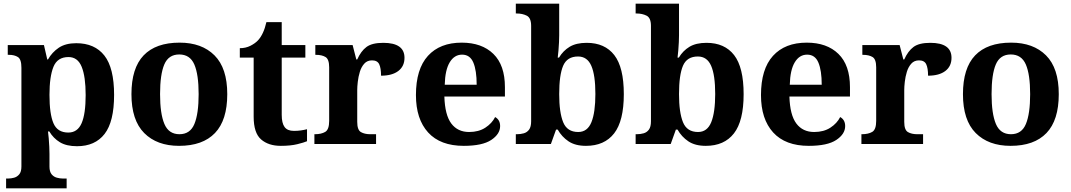

<svg xmlns="http://www.w3.org/2000/svg" viewBox="-20 -780 5802 1040"><path d="M13 240V187H25Q40 187 56.5 182.5Q73 178 84.5 164Q96 150 96 122V-413Q96 -459 77 -471Q58 -483 29 -483H22V-536H218L236 -458H240Q262 -497 298.5 -521.5Q335 -546 393 -546Q493 -546 545.5 -479Q598 -412 598 -266Q598 -121 546.5 -54.5Q495 12 397 12Q340 12 304.5 -9.5Q269 -31 247 -68H240Q242 -54 244 -30.5Q246 -7 247 15.5Q248 38 248 53V122Q248 150 259.5 164Q271 178 288 182.5Q305 187 319 187H341V240ZM350 -62Q400 -62 422 -112.5Q444 -163 444 -265Q444 -365 422.5 -418Q401 -471 351 -471Q291 -471 269.5 -418Q248 -365 248 -266Q248 -163 269.5 -112.5Q291 -62 350 -62Z M950 10Q830 10 761 -59.5Q692 -129 692 -270Q692 -411 758 -480Q824 -549 953 -549Q1073 -549 1142 -480Q1211 -411 1211 -270Q1211 -129 1144.5 -59.5Q1078 10 950 10ZM952 -53Q1010 -53 1033 -108.5Q1056 -164 1056 -270Q1056 -377 1032.5 -431Q1009 -485 951 -485Q893 -485 870 -431Q847 -377 847 -270Q847 -164 870.5 -108.5Q894 -53 952 -53Z M1501 10Q1434 10 1394 -25Q1354 -60 1354 -148V-468H1279V-519Q1311 -519 1336.5 -532Q1362 -545 1377 -561Q1408 -594 1423 -660H1506V-536H1634V-468H1506V-158Q1506 -113 1521.5 -92Q1537 -71 1572 -71Q1592 -71 1609.5 -73.5Q1627 -76 1643 -80V-15Q1627 -8 1590.5 1Q1554 10 1501 10Z M1683 0V-53H1686Q1720 -53 1741.5 -65.5Q1763 -78 1763 -125V-415Q1763 -459 1743.5 -471Q1724 -483 1691 -483H1688V-536H1890L1910 -458H1915Q1935 -503 1965 -525.5Q1995 -548 2056 -548Q2171 -548 2171 -467Q2171 -421 2137.5 -395.5Q2104 -370 2044 -370Q2044 -411 2034 -432Q2024 -453 1995 -453Q1969 -453 1953 -435Q1937 -417 1929 -390.5Q1921 -364 1918 -337Q1915 -310 1915 -293V-120Q1915 -76 1935 -64.5Q1955 -53 1985 -53H2017V0Z M2492 10Q2365 10 2299 -62.5Q2233 -135 2233 -265Q2233 -406 2298 -477.5Q2363 -549 2481 -549Q2590 -549 2652.5 -488Q2715 -427 2715 -308V-257H2387Q2390 -157 2424.5 -111Q2459 -65 2521 -65Q2573 -65 2609 -88.5Q2645 -112 2662 -146Q2689 -131 2689 -97Q2689 -54 2641 -22Q2593 10 2492 10ZM2562 -321Q2562 -398 2544 -441Q2526 -484 2483 -484Q2441 -484 2416 -442.5Q2391 -401 2389 -321Z M3154 10Q3096 10 3059.5 -14.5Q3023 -39 3001 -78H2992L2964 0H2774V-53H2781Q2800 -53 2817.5 -58Q2835 -63 2846 -78Q2857 -93 2857 -123V-640Q2857 -683 2833.5 -695Q2810 -707 2778 -707H2774V-760H3009V-589Q3009 -574 3008 -551.5Q3007 -529 3005 -506Q3003 -483 3001 -468H3008Q3030 -505 3065.5 -526.5Q3101 -548 3158 -548Q3256 -548 3307.5 -481.5Q3359 -415 3359 -270Q3359 -125 3306.5 -57.5Q3254 10 3154 10ZM3112 -65Q3162 -65 3183.5 -118Q3205 -171 3205 -271Q3205 -373 3183 -423.5Q3161 -474 3111 -474Q3052 -474 3030.5 -424Q3009 -374 3009 -270Q3009 -171 3030.5 -118Q3052 -65 3112 -65Z M3803 10Q3745 10 3708.5 -14.5Q3672 -39 3650 -78H3641L3613 0H3423V-53H3430Q3449 -53 3466.5 -58Q3484 -63 3495 -78Q3506 -93 3506 -123V-640Q3506 -683 3482.5 -695Q3459 -707 3427 -707H3423V-760H3658V-589Q3658 -574 3657 -551.5Q3656 -529 3654 -506Q3652 -483 3650 -468H3657Q3679 -505 3714.5 -526.5Q3750 -548 3807 -548Q3905 -548 3956.5 -481.5Q4008 -415 4008 -270Q4008 -125 3955.5 -57.5Q3903 10 3803 10ZM3761 -65Q3811 -65 3832.5 -118Q3854 -171 3854 -271Q3854 -373 3832 -423.5Q3810 -474 3760 -474Q3701 -474 3679.5 -424Q3658 -374 3658 -270Q3658 -171 3679.5 -118Q3701 -65 3761 -65Z M4361 10Q4234 10 4168 -62.5Q4102 -135 4102 -265Q4102 -406 4167 -477.5Q4232 -549 4350 -549Q4459 -549 4521.5 -488Q4584 -427 4584 -308V-257H4256Q4259 -157 4293.5 -111Q4328 -65 4390 -65Q4442 -65 4478 -88.5Q4514 -112 4531 -146Q4558 -131 4558 -97Q4558 -54 4510 -22Q4462 10 4361 10ZM4431 -321Q4431 -398 4413 -441Q4395 -484 4352 -484Q4310 -484 4285 -442.5Q4260 -401 4258 -321Z M4646 0V-53H4649Q4683 -53 4704.5 -65.5Q4726 -78 4726 -125V-415Q4726 -459 4706.5 -471Q4687 -483 4654 -483H4651V-536H4853L4873 -458H4878Q4898 -503 4928 -525.5Q4958 -548 5019 -548Q5134 -548 5134 -467Q5134 -421 5100.5 -395.5Q5067 -370 5007 -370Q5007 -411 4997 -432Q4987 -453 4958 -453Q4932 -453 4916 -435Q4900 -417 4892 -390.5Q4884 -364 4881 -337Q4878 -310 4878 -293V-120Q4878 -76 4898 -64.5Q4918 -53 4948 -53H4980V0Z M5454 10Q5334 10 5265 -59.5Q5196 -129 5196 -270Q5196 -411 5262 -480Q5328 -549 5457 -549Q5577 -549 5646 -480Q5715 -411 5715 -270Q5715 -129 5648.5 -59.5Q5582 10 5454 10ZM5456 -53Q5514 -53 5537 -108.5Q5560 -164 5560 -270Q5560 -377 5536.5 -431Q5513 -485 5455 -485Q5397 -485 5374 -431Q5351 -377 5351 -270Q5351 -164 5374.5 -108.5Q5398 -53 5456 -53Z"/></svg>

Font: Noto Serif Toto
Style: Bold
Weight: 700
Designer: Monotype Design Team
Foundry: Monotype Imaging Inc.
Version: Version 2.001; ttfautohint (v1.8.4.7-5d5b)